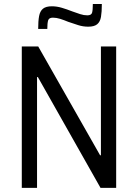

<svg xmlns="http://www.w3.org/2000/svg" viewBox="-20 -914 671 934"><path d="M86 0V-688H165.9L466.9 -158.7H470.9V-688H545.1V0H469L164.2 -539.1H160.2V0ZM165.7 -773.2Q165.7 -811.4 170.2 -835.7Q174.7 -859.9 189.1 -871.7Q203.5 -883.4 232.5 -883.4Q256.5 -883.4 280.8 -876.1Q305.2 -868.9 331.4 -858.6Q351.7 -851.3 369.9 -845.3Q388 -839.4 404.8 -839.4Q424.2 -839.4 427.9 -852.2Q431.6 -864.9 431.6 -894.4H475.4Q475.4 -855.7 471.2 -831.6Q467 -807.6 452.6 -795.9Q438.2 -784.2 409.2 -784.2Q384.2 -784.2 360.8 -791.6Q337.5 -799.1 311.7 -807.9Q290.5 -816.7 272.3 -822.4Q254.1 -828.1 237.3 -828.1Q218.4 -828.1 214.2 -814.9Q210.1 -801.6 210.1 -773.2Z"/></svg>

Font: Saira Thin SemiCondensed
Style: Regular
Weight: 100
Width: 4
Version: Version 1.101